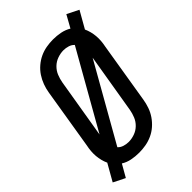

<svg xmlns="http://www.w3.org/2000/svg" viewBox="-257 -879 1022 1022"><g transform="rotate(-45 254.5 -367.5)"><path d="M58 53 -8 20 46 -75Q39 -90 34.5 -107.5Q30 -125 28.5 -143Q27 -161 28.5 -179.5Q30 -198 34 -217L90 -559Q94 -584 103 -608.5Q112 -633 126.5 -655Q141 -677 161.5 -694.5Q182 -712 205.5 -723Q229 -734 254.5 -738.5Q280 -743 305 -743Q334 -743 361.5 -737.5Q389 -732 412 -718L451 -788L517 -755L463 -660Q470 -645 474.5 -627.5Q479 -610 480.5 -592Q482 -574 480.5 -555.5Q479 -537 475 -518L419 -176Q415 -151 406.5 -126.5Q398 -102 383 -80Q368 -58 348 -40.5Q328 -23 304 -12Q280 -1 254.5 3.5Q229 8 204 8Q175 8 147.5 2.5Q120 -3 98 -17ZM123 -210 367 -640Q356 -652 339 -657.5Q322 -663 304 -663Q282 -663 259 -655Q236 -647 218.5 -630Q201 -613 192 -591Q183 -569 179 -546ZM205 -72Q227 -72 250 -80Q273 -88 290.5 -105Q308 -122 317 -144Q326 -166 330 -189L386 -525L142 -95Q153 -83 170 -77.5Q187 -72 205 -72Z"/></g></svg>

Font: Iosevka Medium
Style: Italic
Weight: 500
Italic angle: -9°
Monospace: yes
Designer: Belleve Invis
Foundry: Belleve Invis
Version: Version 32.5.0; ttfautohint (v1.8.4)